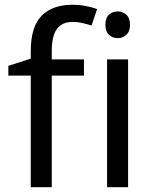

<svg xmlns="http://www.w3.org/2000/svg" viewBox="-20 -785 642 805"><path d="M332 -468H197V0H109V-468H15V-509L109 -539V-570Q109 -674 155 -719.5Q201 -765 283 -765Q315 -765 341.5 -759.5Q368 -754 387 -747L364 -678Q348 -683 327 -688Q306 -693 284 -693Q240 -693 218.5 -663.5Q197 -634 197 -571V-536H332ZM474 -737Q494 -737 509.5 -723.5Q525 -710 525 -681Q525 -653 509.5 -639Q494 -625 474 -625Q452 -625 437 -639Q422 -653 422 -681Q422 -710 437 -723.5Q452 -737 474 -737ZM517 -536V0H429V-536Z"/></svg>

Font: Noto Sans Living
Style: Regular
Weight: 400
Designer: Monotype Design Team
Foundry: Monotype Imaging Inc.
Version: Version 2.013; ttfautohint (v1.8.4.7-5d5b)